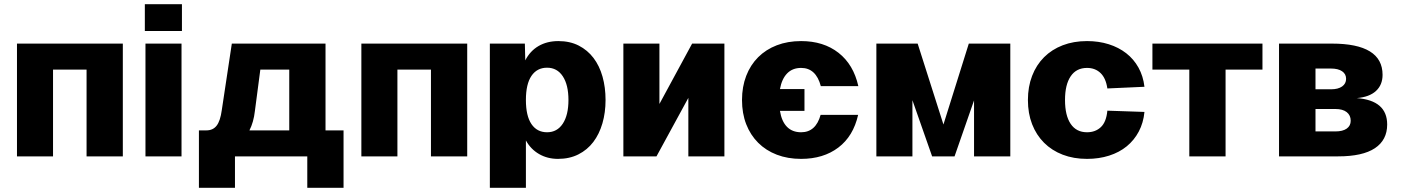

<svg xmlns="http://www.w3.org/2000/svg" viewBox="-20 -746 6689 916"><path d="M61 0V-538H566V0H393V-414H233V0Z M674 0V-538H846V0ZM671 -598V-726H848V-598Z M929 150V-124H965Q996 -124 1013.5 -146.5Q1031 -169 1038 -220L1086 -538H1533V-124H1619V150H1446V0H1101V150ZM1196 -216Q1190 -163 1170 -124H1360V-414H1222Z M1704 0V-538H2209V0H2036V-414H1876V0Z M2317 150V-538H2484L2486 -458Q2509 -503 2549.5 -526.5Q2590 -550 2644 -550Q2699 -550 2741 -528.5Q2783 -507 2811.5 -469.5Q2840 -432 2854.5 -380.5Q2869 -329 2869 -269Q2869 -209 2854 -157.5Q2839 -106 2810.5 -68.5Q2782 -31 2739.5 -9.5Q2697 12 2642 12Q2592 12 2552 -11Q2512 -34 2489 -76V150ZM2590 -115Q2638 -115 2665 -156Q2692 -197 2692 -269Q2692 -341 2665 -382Q2638 -423 2590 -423Q2542 -423 2515.5 -384Q2489 -345 2489 -269Q2489 -193 2515.5 -154Q2542 -115 2590 -115Z M2954 0V-538H3126V-250L3282 -538H3436V0H3264V-279L3112 0Z M3802 12Q3908 12 3979.5 -42Q4051 -96 4074 -198H3895Q3872 -115 3802 -115Q3760 -115 3734.5 -141Q3709 -167 3701 -217H3818V-321H3701Q3710 -370 3735.5 -396Q3761 -422 3802 -422Q3873 -422 3896 -335H4075Q4052 -438 3980.5 -494Q3909 -550 3802 -550Q3738 -550 3686 -530Q3634 -510 3597 -473Q3560 -436 3540 -384Q3520 -332 3520 -269Q3520 -205 3540 -153.5Q3560 -102 3597 -65Q3634 -28 3686 -8Q3738 12 3802 12Z M4161 0V-538H4358L4481 -152L4602 -538H4800V0H4627V-267L4534 0H4427L4333 -268V0Z M5166 12Q5102 12 5050 -8Q4998 -28 4961 -65Q4924 -102 4904 -153.5Q4884 -205 4884 -269Q4884 -332 4904 -384Q4924 -436 4961 -473Q4998 -510 5050 -530Q5102 -550 5166 -550Q5222 -550 5269.5 -535Q5317 -520 5353 -492Q5389 -464 5411.5 -423.5Q5434 -383 5440 -332L5263 -324Q5256 -373 5230.5 -397.5Q5205 -422 5166 -422Q5115 -422 5088 -382Q5061 -342 5061 -269Q5061 -195 5088 -155Q5115 -115 5166 -115Q5206 -115 5232 -139.5Q5258 -164 5263 -218L5440 -212Q5435 -160 5413 -118.5Q5391 -77 5355.5 -48Q5320 -19 5271.5 -3.5Q5223 12 5166 12Z M5654 0V-414H5478V-538H6003V-414H5827V0Z M6082 0V-538H6334Q6576 -538 6576 -389Q6576 -341 6544.5 -312Q6513 -283 6453 -278Q6598 -267 6598 -152Q6598 -78 6539.5 -39Q6481 0 6364 0ZM6256 -320H6330Q6364 -320 6383 -333.5Q6402 -347 6402 -370Q6402 -393 6383 -406Q6364 -419 6330 -419H6256ZM6256 -119H6351Q6386 -119 6405 -132.5Q6424 -146 6424 -170Q6424 -196 6405 -211Q6386 -226 6351 -226H6256Z"/></svg>

Font: Geist ExtBd
Style: Regular
Weight: 400
Designer: Basement.studio, Andrés Briganti, Mateo Zaragoza
Foundry: Basement.studio, Vercel, Andrés Briganti, Guido Ferreyra, Mateo Zaragoza
Version: Version 1.401